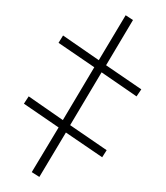

<svg xmlns="http://www.w3.org/2000/svg" viewBox="-47 -662 604 697"><g transform="rotate(5 254.5 -313.0)"><path d="M122 -7 93 -22 176 -192 43 -267 58 -295 189 -220 286 -421 149 -498 163 -526 300 -448 383 -619 411 -604 328 -432 463 -356 448 -329 314 -405 217 -204 357 -125 343 -98 204 -176Z"/></g></svg>

Font: Noto Serif Condensed ExtraLight
Style: Regular
Weight: 200
Width: 3
Designer: Monotype Design Team
Foundry: Monotype Imaging Inc.
Version: Version 2.013; ttfautohint (v1.8.4.7-5d5b)